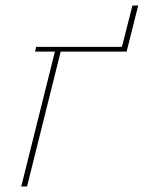

<svg xmlns="http://www.w3.org/2000/svg" viewBox="-20 -676 521 696"><path d="M179 -489H107L111 -506H422L460 -656H481L439 -489H200L78 0H57Z"/></svg>

Font: IBM Plex Serif Thin
Style: Italic
Weight: 100
Italic angle: -14°
Designer: Mike Abbink, Paul van der Laan, Pieter van Rosmalen
Foundry: Bold Monday
Version: Version 3.001